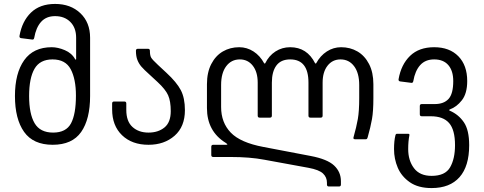

<svg xmlns="http://www.w3.org/2000/svg" viewBox="-20 -728 2461 976"><path d="M56 -240Q56 -356 103 -422Q150 -488 243 -488Q274 -488 309.5 -473Q345 -458 362 -427Q363 -424 365 -425Q367 -426 367 -428V-536Q367 -587 337.5 -616.5Q308 -646 260 -646Q215 -646 189 -617Q163 -588 154 -536Q152 -525 143 -527L88 -534Q78 -535 79 -545Q92 -620 137.5 -664Q183 -708 260 -708Q339 -708 388.5 -661Q438 -614 438 -536V-240Q438 -122 392.5 -57Q347 8 248 8Q149 8 102.5 -57.5Q56 -123 56 -240ZM250 -54Q316 -54 341 -101Q366 -148 366 -242Q366 -326 339.5 -376Q313 -426 247 -426Q183 -426 155.5 -378.5Q128 -331 128 -240Q128 -149 156 -101.5Q184 -54 250 -54Z M550 -172V-202Q550 -212 560 -212H612Q622 -212 622 -202V-169Q622 -111 653.5 -82.5Q685 -54 735 -54Q784 -54 816 -80Q848 -106 848 -163Q848 -214 834.5 -244Q821 -274 781 -311L741 -348Q712 -374 699 -389Q686 -404 678.5 -423Q671 -442 671 -470Q671 -480 681 -480H732Q742 -480 742 -470Q742 -446 748.5 -435Q755 -424 783 -398L826 -358Q878 -310 899 -270Q920 -230 920 -168Q920 -84 867.5 -38Q815 8 735 8Q651 8 600.5 -40.5Q550 -89 550 -172Z M1642 210V201Q1642 173 1622 154Q1602 135 1548 125L1324 84Q1251 70 1151 70H1064Q1054 70 1054 60V18Q1054 8 1064 8H1129Q1136 8 1136 6Q1136 4 1127 -2Q1032 -61 1032 -179V-300Q1032 -360 1054 -402.5Q1076 -445 1113 -466.5Q1150 -488 1196 -488Q1235 -488 1268.5 -466.5Q1302 -445 1323 -406Q1324 -405 1325.5 -405Q1327 -405 1328 -406Q1347 -445 1380.5 -466.5Q1414 -488 1455 -488Q1541 -488 1582 -406Q1583 -405 1584.5 -405Q1586 -405 1587 -406Q1608 -445 1641.5 -466.5Q1675 -488 1714 -488Q1760 -488 1797 -466.5Q1834 -445 1856 -402.5Q1878 -360 1878 -300V-229Q1878 -163 1871 -123Q1864 -83 1849 -30Q1847 -24 1845 -22Q1843 -20 1838 -20H1786Q1774 -20 1777 -30Q1792 -83 1799 -123Q1806 -163 1806 -229V-296Q1806 -357 1780 -391.5Q1754 -426 1711 -426Q1670 -426 1645 -394Q1620 -362 1620 -308V-140Q1620 -130 1610 -130H1558Q1548 -130 1548 -140V-308Q1548 -426 1455 -426Q1408 -426 1385 -395Q1362 -364 1362 -308V-140Q1362 -130 1352 -130H1300Q1290 -130 1290 -140V-308Q1290 -362 1265 -394Q1240 -426 1199 -426Q1156 -426 1130 -391.5Q1104 -357 1104 -296V-184Q1104 -105 1153 -54Q1202 -3 1319 19L1560 65Q1644 81 1678.5 113.5Q1713 146 1713 193V210Q1713 220 1703 220H1652Q1642 220 1642 210Z M1983 30Q1983 -12 1990 -40Q1992 -48 1998 -48H2054Q2063 -48 2061 -40Q2055 -10 2055 30Q2055 88 2084.5 127Q2114 166 2174 166Q2243 166 2268 122.5Q2293 79 2293 10Q2293 -68 2263 -102.5Q2233 -137 2170 -137H2124Q2114 -137 2114 -147V-189Q2114 -199 2124 -199H2190Q2236 -199 2260 -225Q2284 -251 2284 -316Q2284 -368 2259 -397Q2234 -426 2187 -426Q2142 -426 2116 -397Q2090 -368 2081 -316Q2079 -305 2070 -307L2015 -314Q2005 -315 2006 -325Q2019 -400 2064.5 -444Q2110 -488 2187 -488Q2265 -488 2310 -442Q2355 -396 2355 -316Q2355 -253 2328 -218.5Q2301 -184 2267 -172Q2264 -171 2263.5 -168.5Q2263 -166 2267 -165Q2311 -146 2338 -106.5Q2365 -67 2365 10Q2365 117 2316 172.5Q2267 228 2174 228Q2106 228 2063.5 198.5Q2021 169 2002 124.5Q1983 80 1983 30Z"/></svg>

Font: Barlow GEO
Style: Regular
Weight: 400
Designer: Jeremy Tribby
Foundry: Tribby Type
Version: Version 1.408